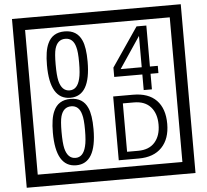

<svg xmlns="http://www.w3.org/2000/svg" viewBox="-65 -1030 1285 1190"><g transform="rotate(-5 577.5 -435.0)"><path d="M1103 90H53V-960H1103ZM1028 15V-885H128V15ZM497 -656Q497 -442 371 -442Q244 -442 244 -656Q244 -744 265 -789Q294 -855 371 -855Q448 -855 477 -789Q497 -745 497 -656ZM444 -656Q444 -723 435 -752Q420 -809 371 -809Q322 -809 306 -752Q298 -723 298 -656Q298 -587 306 -553Q322 -488 371 -488Q419 -488 435 -554Q444 -587 444 -656ZM928 -547H879V-450H828V-547H653V-605L818 -847H879V-592H928ZM828 -592V-787L697 -592ZM497 -236Q497 -22 371 -22Q244 -22 244 -236Q244 -324 265 -369Q294 -435 371 -435Q448 -435 477 -369Q497 -325 497 -236ZM444 -236Q444 -303 435 -332Q420 -389 371 -389Q322 -389 306 -332Q298 -303 298 -236Q298 -167 306 -133Q322 -68 371 -68Q419 -68 435 -134Q444 -167 444 -236ZM955 -229Q955 -136 904.5 -83Q854 -30 760 -30H636V-427H760Q855 -427 905 -375.5Q955 -324 955 -229ZM901 -229Q901 -298 865 -338.5Q829 -379 761 -379H692V-78H761Q829 -78 865 -119Q901 -160 901 -229Z"/></g></svg>

Font: Unicode BMP Fallback SIL
Style: Regular
Weight: 400
Foundry: NRSI, SIL International
Version: Version 5.1 Based on Unicode 5.1